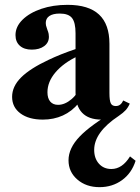

<svg xmlns="http://www.w3.org/2000/svg" viewBox="-20 -480 580 793"><path d="M391 293Q336 293 299.5 261.5Q263 230 263 182Q263 132 309 84Q355 36 455 -22L439 11Q418 14 399 14Q346 14 319 -14.5Q292 -43 292 -99V-343Q292 -387 277.5 -405.5Q263 -424 227 -424Q199 -424 184 -414Q169 -404 169 -385Q169 -380 170 -375Q171 -370 175 -359Q180 -346 181 -340Q182 -334 182 -328Q182 -304 162.5 -289.5Q143 -275 111 -275Q80 -275 62 -291Q44 -307 44 -335Q44 -370 73 -398.5Q102 -427 150.5 -443.5Q199 -460 259 -460Q346 -460 389 -420Q432 -380 432 -299V-96Q432 -65 437.5 -53.5Q443 -42 458 -42Q469 -42 476.5 -48Q484 -54 489 -65L516 -52Q509 -36 499 -25Q489 -14 470 -1Q369 66 369 139Q369 174 388.5 196Q408 218 440 218Q485 218 517 166L540 184Q524 235 484 264Q444 293 391 293ZM157 14Q99 14 64.5 -11.5Q30 -37 30 -80Q30 -123 67 -160Q104 -197 181 -233Q204 -244 232.5 -255.5Q261 -267 300 -280L301 -248Q242 -220 209 -181Q176 -142 176 -99Q176 -74 187.5 -60.5Q199 -47 220 -47Q234 -47 248 -53Q262 -59 275.5 -70.5Q289 -82 300 -98L305 -54Q277 -20 239.5 -3Q202 14 157 14Z"/></svg>

Font: Baskervville SC
Style: Regular
Weight: 400
Designer: Alexis Faudot, Rémi Forte, Morgane Pierson, Rafael Ribas, Tanguy Vanlaeys, Rosalie Wagner, Thomas Huot-Marchand
Foundry: ANRT
Version: Version 1.100